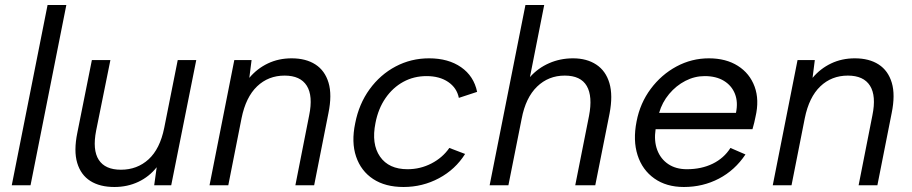

<svg xmlns="http://www.w3.org/2000/svg" viewBox="-20 -740 3643 767"><path d="M170 -720H245L102 0H27Z M664 0H596L606 -72Q576 -34 532.5 -13.5Q489 7 437 7Q379 7 341 -17Q303 -41 288.5 -89Q274 -137 289 -210L347 -500H421L364 -218Q349 -141 374.5 -101.5Q400 -62 463 -62Q528 -62 573.5 -103.5Q619 -145 636 -229L690 -500H764Z M916 -500H985L976 -429Q1007 -466 1050 -486.5Q1093 -507 1145 -507Q1202 -507 1240 -482.5Q1278 -458 1292.5 -409.5Q1307 -361 1292 -288L1235 0H1160L1215 -279Q1231 -357 1205.5 -397.5Q1180 -438 1117 -438Q1052 -438 1007 -395Q962 -352 945 -268L892 0H817Z M1592 7Q1519 7 1470.5 -25Q1422 -57 1402.5 -114.5Q1383 -172 1399 -248Q1414 -325 1456.5 -383.5Q1499 -442 1560.5 -474.5Q1622 -507 1694 -507Q1771 -507 1822 -471.5Q1873 -436 1886 -373L1813 -349Q1805 -389 1770.5 -412.5Q1736 -436 1684 -436Q1633 -436 1591 -413Q1549 -390 1520 -348Q1491 -306 1480 -249Q1463 -165 1498 -114.5Q1533 -64 1608 -64Q1659 -64 1703.5 -87Q1748 -110 1775 -149L1838 -125Q1799 -63 1733.5 -28Q1668 7 1592 7Z M2079 -720H2154L2097 -432Q2129 -468 2173.5 -487.5Q2218 -507 2269 -507Q2324 -507 2362 -482Q2400 -457 2414.5 -408Q2429 -359 2415 -286L2358 0H2278L2333 -277Q2348 -355 2324 -396.5Q2300 -438 2236 -438Q2171 -438 2125.5 -394Q2080 -350 2064 -266L2011 0H1936Z M2712 7Q2642 7 2594 -27Q2546 -61 2527 -120Q2508 -179 2523 -255Q2537 -328 2579.5 -385Q2622 -442 2682.5 -474.5Q2743 -507 2812 -507Q2880 -507 2927.5 -477Q2975 -447 2994.5 -394Q3014 -341 2998 -273Q2996 -262 2993 -250Q2990 -238 2986 -224H2599Q2592 -177 2605.5 -141Q2619 -105 2649.5 -84.5Q2680 -64 2724 -64Q2782 -64 2827 -86Q2872 -108 2898 -149L2958 -123Q2916 -60 2852 -26.5Q2788 7 2712 7ZM2920 -289Q2929 -332 2916 -365Q2903 -398 2872 -417Q2841 -436 2795 -436Q2755 -436 2718 -417Q2681 -398 2653 -364.5Q2625 -331 2613 -289Z M3166 -500H3235L3226 -429Q3257 -466 3300 -486.5Q3343 -507 3395 -507Q3452 -507 3490 -482.5Q3528 -458 3542.5 -409.5Q3557 -361 3542 -288L3485 0H3410L3465 -279Q3481 -357 3455.5 -397.5Q3430 -438 3367 -438Q3302 -438 3257 -395Q3212 -352 3195 -268L3142 0H3067Z"/></svg>

Font: Albert Sans
Style: Italic
Weight: 400
Italic angle: -11.25°
Designer: Andreas Rasmussen
Foundry: a.Foundry
Version: Version 1.025